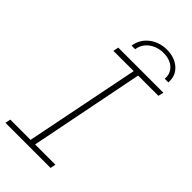

<svg xmlns="http://www.w3.org/2000/svg" viewBox="-274 -943 1011 1011"><g transform="rotate(45 232.0 -437.0)"><path d="M312 -670 185 -30H336L330 0H-6L0 -30H151L279 -670H128L134 -700H470L463 -670ZM324 -874Q381 -874 417.5 -841.5Q454 -809 450 -757H423Q426 -799 398 -824Q370 -849 322 -849Q277 -849 243 -824Q209 -799 203 -757H176Q184 -810 225.5 -842Q267 -874 324 -874Z"/></g></svg>

Font: Montserrat Alternates ExLight
Style: Italic
Weight: 275
Italic angle: -11.3°
Designer: Julieta Ulanovsky
Foundry: Julieta Ulanovsky
Version: Version 7.200